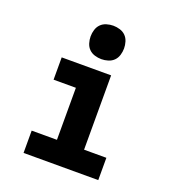

<svg xmlns="http://www.w3.org/2000/svg" viewBox="-138 -865 875 971"><g transform="rotate(20 300.0 -380.0)"><path d="M99 0V-120H235V-400H115V-520H381V-120H501V0ZM306 -580Q288 -580 270 -585.5Q252 -591 239.5 -603.5Q227 -616 221.5 -634Q216 -652 216 -670Q216 -688 221.5 -706Q227 -724 239.5 -736.5Q252 -749 270 -754.5Q288 -760 306 -760Q324 -760 342 -754.5Q360 -749 372.5 -736.5Q385 -724 390.5 -706Q396 -688 396 -670Q396 -652 390.5 -634Q385 -616 372.5 -603.5Q360 -591 342 -585.5Q324 -580 306 -580Z"/></g></svg>

Font: Iosevka Heavy Extended
Style: Regular
Weight: 900
Width: 7
Monospace: yes
Designer: Belleve Invis
Foundry: Belleve Invis
Version: Version 32.5.0; ttfautohint (v1.8.4)